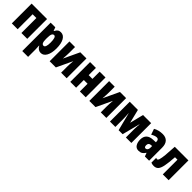

<svg xmlns="http://www.w3.org/2000/svg" viewBox="344 -2058 3792 3792"><g transform="rotate(45 2240.0 -161.5)"><path d="M481 0H318V-418H213V0H50V-553H481Z M1025 -275Q1025 -143 982 -66.5Q939 10 865 10Q788 10 745 -71H740Q745 12 745 35V240H582V-553H712L737 -482H745Q771 -531 796.5 -547Q822 -563 861 -563Q938 -563 981.5 -486.5Q1025 -410 1025 -275ZM745 -288V-256Q745 -190 759.5 -160Q774 -130 805 -130Q860 -130 860 -273Q860 -428 806 -428Q774 -428 759.5 -395.5Q745 -363 745 -288Z M1263 -392Q1263 -329 1254 -221L1410 -553H1582V0H1427V-173Q1427 -232 1436 -331L1280 0H1107V-553H1263Z M1846 -351H1951V-553H2114V0H1951V-215H1846V0H1683V-553H1846Z M2371 -392Q2371 -329 2362 -221L2518 -553H2690V0H2535V-173Q2535 -232 2544 -331L2388 0H2215V-553H2371Z M3389 0H3236V-226Q3236 -292 3245 -373H3241L3145 0H3033L2938 -373H2934Q2942 -295 2942 -225V0H2791V-553H3019L3090 -264L3162 -553H3389Z M3885 -363V0H3767L3740 -73H3737Q3709 -29 3677 -9.5Q3645 10 3595 10Q3529 10 3496.5 -42Q3464 -94 3464 -169Q3464 -341 3650 -349L3722 -352V-366Q3722 -434 3669 -434Q3621 -434 3550 -392L3508 -513Q3592 -563 3706 -563Q3791 -563 3838 -512.5Q3885 -462 3885 -363ZM3692 -245Q3627 -242 3627 -176Q3627 -120 3665 -120Q3689 -120 3705.5 -141.5Q3722 -163 3722 -198V-247Z M4267 0V-410H4198Q4186 -241 4168.5 -153.5Q4151 -66 4117 -28Q4083 10 4021 10Q3977 10 3944 -5V-140Q3956 -131 3976 -131Q3997 -131 4010 -173.5Q4023 -216 4032 -306Q4041 -396 4049 -553H4430V0Z"/></g></svg>

Font: Noto Sans UI CondBlack
Style: Regular
Weight: 900
Width: 3
Designer: Monotype Design Team
Foundry: Monotype Imaging Inc.
Version: Version 1.001